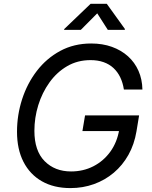

<svg xmlns="http://www.w3.org/2000/svg" viewBox="-20 -962 786 992"><path d="M343.8 9.8Q258.3 9.8 196.5 -25.4Q134.8 -60.5 101.3 -125.7Q67.9 -190.9 67.9 -281.2Q67.9 -367.7 94.2 -449.2Q120.6 -530.8 170.4 -595.7Q220.2 -660.6 291.3 -699Q362.3 -737.3 451.2 -737.3Q509.8 -737.3 558.1 -720Q606.4 -702.6 641.4 -671.1Q676.3 -639.6 695.6 -595.9Q714.8 -552.2 715.8 -499.5H620.1Q614.7 -534.7 601.3 -562.5Q587.9 -590.3 566.4 -610.4Q544.9 -630.4 515.1 -640.9Q485.4 -651.4 447.8 -651.4Q380.4 -651.4 326.9 -620.1Q273.4 -588.9 235.6 -536.1Q197.8 -483.4 177.7 -418.5Q157.7 -353.5 157.7 -286.1Q157.7 -183.1 210.4 -129.6Q263.2 -76.2 347.2 -76.2Q410.2 -76.2 462.6 -103Q515.1 -129.9 550.3 -178.7Q585.4 -227.5 596.2 -293L622.1 -284.7H405.8L419.4 -365.7H698.7L685.1 -283.2Q673.8 -215.8 643.6 -161.9Q613.3 -107.9 567.9 -69.6Q522.5 -31.2 465.3 -10.7Q408.2 9.8 343.8 9.8ZM397.5 -807.6H311L312 -812L448.2 -942.4H531.7L625.5 -812L624.5 -807.6H537.1L482.4 -893.1Z"/></svg>

Font: Inter Variable
Style: Italic
Weight: 400
Italic angle: -9.39999°
Designer: Rasmus Andersson
Foundry: rsms
Version: Version 4.001;git-9221beed3